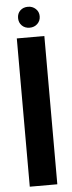

<svg xmlns="http://www.w3.org/2000/svg" viewBox="-58 -873 336 902"><g transform="rotate(-5 110.0 -421.5)"><path d="M109.9 -842.8Q131.3 -842.8 146.2 -828.9Q161.1 -814.9 161.1 -793.9Q161.1 -772.5 146.5 -758.3Q131.8 -744.1 109.9 -744.1Q87.4 -744.1 73.2 -758.3Q59.1 -772.5 59.1 -793.9Q59.1 -815.4 73.2 -829.1Q87.4 -842.8 109.9 -842.8ZM44.9 -699.2H174.8V0H44.9Z"/></g></svg>

Font: Moniqa Black Paragraph
Style: Regular
Weight: 900
Designer: Rajesh Rajput
Foundry: Rajesh Rajput
Version: Version 1.000